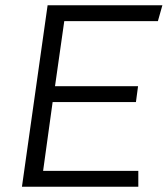

<svg xmlns="http://www.w3.org/2000/svg" viewBox="-20 -706 634 726"><path d="M63 0 160 -686H594L577 -626H223L188 -380H502L494 -320H179L143 -60H503V0Z"/></svg>

Font: Chivo ExtraLight
Style: Italic
Weight: 250
Italic angle: -8.05°
Designer: Hector Gatti
Foundry: Omnibus-Type
Version: Version 2.002